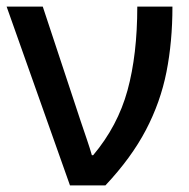

<svg xmlns="http://www.w3.org/2000/svg" viewBox="-20 -559 570 579"><path d="M191 0 0 -539H109L206 -246Q213 -224 223 -194.5Q233 -165 242.5 -137Q252 -109 257 -91H261Q335 -179 364.5 -286.5Q394 -394 394 -539H500Q500 -433 482 -342Q464 -251 420 -167Q376 -83 298 0Z"/></svg>

Font: Noto Sans Medium
Style: Regular
Weight: 500
Designer: Monotype Design Team
Foundry: Monotype Imaging Inc.
Version: Version 2.007